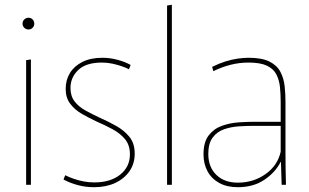

<svg xmlns="http://www.w3.org/2000/svg" viewBox="-20 -771 1291 801"><path d="M89 -520 109 -523V0H89ZM99 -648Q89 -648 81.5 -655Q74 -662 74 -672Q74 -683 81.5 -690Q89 -697 99 -697Q109 -697 116 -690Q123 -683 123 -672Q123 -662 116 -655Q109 -648 99 -648Z M372 10Q338 10 305.5 1.5Q273 -7 245 -22L252 -40Q268 -32 288 -25Q308 -18 329.5 -14Q351 -10 373 -10Q441 -10 481.5 -42.5Q522 -75 522 -127Q522 -166 501.5 -190.5Q481 -215 449.5 -232Q418 -249 383 -264Q351 -279 321.5 -296Q292 -313 273 -338Q254 -363 254 -400Q254 -437 271.5 -466Q289 -495 323.5 -512.5Q358 -530 407 -530Q439 -530 470.5 -521.5Q502 -513 525 -500L518 -482Q505 -489 487 -495Q469 -501 448.5 -505.5Q428 -510 405 -510Q339 -510 306.5 -479Q274 -448 274 -404Q274 -370 291.5 -347.5Q309 -325 337.5 -309.5Q366 -294 398 -279Q432 -264 465 -245.5Q498 -227 520 -200Q542 -173 542 -130Q542 -88 520 -56.5Q498 -25 460 -7.5Q422 10 372 10Z M677 -748 697 -751V0H677Z M972 10Q927 10 895 -7.5Q863 -25 846 -56Q829 -87 829 -127Q829 -178 850.5 -206Q872 -234 905.5 -246Q939 -258 975.5 -260.5Q1012 -263 1042 -263H1151V-345Q1151 -378 1148 -407.5Q1145 -437 1133 -460.5Q1121 -484 1093.5 -497Q1066 -510 1017 -510Q978 -510 941 -500.5Q904 -491 870 -474L865 -492Q893 -506 920 -514.5Q947 -523 972 -526.5Q997 -530 1017 -530Q1073 -530 1104.5 -514Q1136 -498 1150 -471Q1164 -444 1167.5 -411.5Q1171 -379 1171 -346V-134Q1171 -106 1171.5 -69Q1172 -32 1173 0H1155L1152 -96H1151Q1129 -52 1083 -21Q1037 10 972 10ZM972 -9Q1037 -9 1087.5 -44.5Q1138 -80 1151 -138V-246H1039Q1011 -246 978 -244Q945 -242 915.5 -232Q886 -222 867.5 -197.5Q849 -173 849 -129Q849 -74 882.5 -41.5Q916 -9 972 -9Z"/></svg>

Font: Murecho Thin
Style: Regular
Weight: 100
Designer: Neil Summerour
Foundry: Positype
Version: Version 1.010